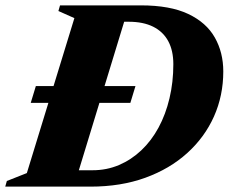

<svg xmlns="http://www.w3.org/2000/svg" viewBox="-54 -695 852 715"><path d="M60.5 -312 79.5 -374.5H450.5L431.5 -312ZM290.5 -61Q343.5 -61 389.2 -80.5Q435 -100 472.5 -135.5Q510 -171 536.5 -220Q563 -269 577.2 -329Q591.5 -389 591.5 -456Q591.5 -506.5 572.5 -541.8Q553.5 -577 516.5 -595.5Q479.5 -614 425.5 -614H326.5L325 -675H470.5Q579.5 -675 647 -643Q714.5 -611 746 -555.2Q777.5 -499.5 777.5 -429Q777.5 -339 742.8 -261.2Q708 -183.5 643 -124.8Q578 -66 487 -33Q396 0 283 0H118.5L155.5 -61ZM223 -627.5 163.5 -654 169.5 -675H427L221 0H-34.5L-28.5 -21L46 -50.5Z"/></svg>

Font: Newsreader 24pt ExtraBold
Style: Italic
Weight: 800
Italic angle: -17°
Designer: Hugues Gentile
Foundry: Production Type
Version: Version 1.003